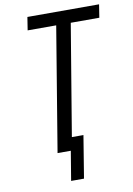

<svg xmlns="http://www.w3.org/2000/svg" viewBox="-97 -795 701 1013"><g transform="rotate(-10 253.5 -289.0)"><path d="M200 157 226 0H155L265 -665H112L123 -735H507L496 -665H343L244 -70H306L269 157Z"/></g></svg>

Font: Iosevka Fixed
Style: Italic
Weight: 400
Italic angle: -9°
Monospace: yes
Designer: Belleve Invis
Foundry: Belleve Invis
Version: Version 33.2.4